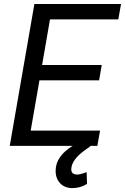

<svg xmlns="http://www.w3.org/2000/svg" viewBox="-20 -731 626 962"><path d="M476.6 -328.6H177.7L133.8 -76.7H481.4L467.8 0H431.2L433.1 1.5L401.4 24.4Q341.8 68.4 337.4 111.8Q334 142.6 365.7 143.6Q381.3 144 414.1 131.3L416 190.4Q382.8 211.4 342.3 211.4Q304.2 211.4 281 186.8Q257.8 162.1 258.8 122.1Q260.3 51.3 343.8 0H28.8L152.3 -710.9H586.4L572.8 -633.8H230.5L190.9 -405.3H489.7Z"/></svg>

Font: Roboto
Style: Italic
Weight: 400
Italic angle: -12°
Designer: Google
Version: Version 2.134; 2016; ttfautohint (v1.6)